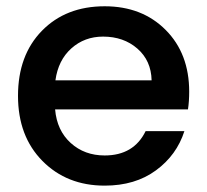

<svg xmlns="http://www.w3.org/2000/svg" viewBox="-20 -580 657 609"><path d="M307.1 -463.9Q248 -463.9 206.3 -426.5Q164.6 -389.2 155.8 -325.2H460.9Q459.5 -387.7 415.8 -425.8Q372.1 -463.9 307.1 -463.9ZM564.9 -164.1Q540.5 -87.9 474.6 -39.6Q408.7 8.8 312 8.8Q191.9 8.8 114.5 -69.6Q37.1 -147.9 37.1 -275.9Q37.1 -404.8 113 -482.4Q189 -560.1 312 -560.1Q430.7 -560.1 505.4 -485.1Q580.1 -410.2 580.1 -289.1Q580.1 -258.3 576.2 -232.9H154.8Q160.6 -166 204.3 -126.5Q248 -86.9 312 -86.9Q404.3 -86.9 441.9 -164.1Z"/></svg>

Font: SVN-Poppins Medium
Style: Regular
Weight: 500
Designer: Ninad Kale (Devanagari), Jonny Pinhorn (Latin)
Foundry: Indian Type Foundry
Version: Version 3.002 2017